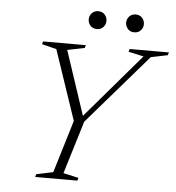

<svg xmlns="http://www.w3.org/2000/svg" viewBox="-57 -895 871 948"><g transform="rotate(5 378.5 -421.0)"><path d="M633.5 -639.5 558 -656 562.5 -670H757L752.5 -656L669.5 -639L370 -293L290 -31L366 -14L361.5 0H152.5L156.5 -14L239.5 -31.5L318.5 -292L201.5 -638L129 -656L133.5 -670H345L341 -656L255.5 -638.5L361 -321ZM392 -754Q372 -754 360 -767.2Q348 -780.5 348 -798Q348 -816 360 -829.2Q372 -842.5 392 -842.5Q412 -842.5 424 -829.2Q436 -816 436 -798Q436 -780.5 424 -767.2Q412 -754 392 -754ZM577.5 -754Q557.5 -754 545.5 -767.2Q533.5 -780.5 533.5 -798Q533.5 -816 545.5 -829.2Q557.5 -842.5 577.5 -842.5Q597.5 -842.5 609.5 -829.2Q621.5 -816 621.5 -798Q621.5 -780.5 609.5 -767.2Q597.5 -754 577.5 -754Z"/></g></svg>

Font: Newsreader Text Light
Style: Italic
Weight: 300
Italic angle: -17°
Designer: Hugues Gentile
Foundry: Production Type
Version: Version 1.001